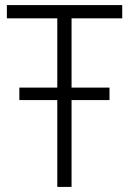

<svg xmlns="http://www.w3.org/2000/svg" viewBox="-20 -734 507 754"><path d="M205 0H261V-341H410V-390H261V-662H460V-714H7V-662H205V-390H56V-341H205Z"/></svg>

Font: Noto Sans SemiCondensed Light
Style: Regular
Weight: 300
Width: 4
Designer: Monotype Design Team
Foundry: Monotype Imaging Inc.
Version: Version 2.013